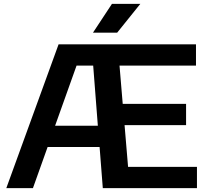

<svg xmlns="http://www.w3.org/2000/svg" viewBox="-20 -968 1076 988"><path d="M12.5 0 281.5 -740H988.5V-630.5H595L611.5 -433.5H937.5V-324H621L639 -109.5H993.5V0H509L492.5 -211.5H225L149.5 0ZM374 -630.5 263.5 -321H483.5L459.5 -630.5ZM458.5 -800 556 -948H702L583 -800Z"/></svg>

Font: Encode Sans SmExp SmBold
Style: Regular
Weight: 600
Width: 6
Designer: Multiple Designers
Foundry: Impallari Type
Version: Version 3.002; ttfautohint (v1.8.3) -l 8 -r 50 -G 200 -x 14 